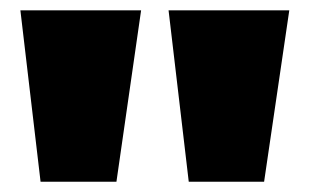

<svg xmlns="http://www.w3.org/2000/svg" viewBox="-20 -813 601 372"><path d="M253.4 -793 205.6 -460.9H58.6L19.5 -793ZM540.5 -793 491.7 -460.9H345.7L306.6 -793Z"/></svg>

Font: Angkor
Style: Regular
Weight: 400
Designer: Danh Hong
Foundry: Danh Hong
Version: Version 8.000; ttfautohint (v1.8.3)